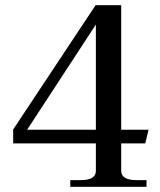

<svg xmlns="http://www.w3.org/2000/svg" viewBox="-20 -723 621 743"><path d="M252 -26H293Q351 -26 351 -62V-168H31V-222L350 -703H449V-221H555L542 -168H449V-62Q449 -26 508 -26H547V0H252ZM351 -221V-628L85 -221Z"/></svg>

Font: TavirajRegular
Style: Regular
Weight: 400
Designer: Katatrad Team
Foundry: CadsonDemak
Version: Version 1.000